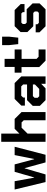

<svg xmlns="http://www.w3.org/2000/svg" viewBox="1150 -1904 754 3094"><g transform="rotate(-90 1527.0 -357.0)"><path d="M20 -498H154L211 -184H215L305 -498H425L508 -184H512L575 -498H709L580 0H457L365 -336H361L263 0H140Z M789 -714H921V-421L998 -498H1157L1268 -387V0H1136V-351L1102 -386H1016L921 -290V0H789Z M1368 -92V-206L1460 -298H1713V-361L1682 -392H1532L1502 -361V-333H1372V-390L1479 -498H1736L1843 -390V0H1724V-71L1650 0H1460ZM1641 -102 1713 -171V-204H1525L1498 -177V-127L1523 -102Z M1993 -102V-387H1903V-498H1995V-660H2125V-498H2277V-386H2125V-145L2159 -112H2277V0H2096Z M2347 -586V-700H2483V-586L2467 -440H2363Z M2553 -98V-159H2683V-131L2705 -108H2867L2889 -131V-174L2866 -198H2651L2557 -293V-402L2652 -498H2912L3009 -400V-339H2879V-367L2857 -390H2709L2687 -367V-328L2710 -304H2925L3019 -209V-96L2924 0H2650Z"/></g></svg>

Font: Chakra Petch
Style: Bold
Weight: 700
Designer: Katatrad Aksorn Co.,Ltd.
Foundry: Cadson Demak Co.,Ltd.
Version: Version 1.000; ttfautohint (v1.6)